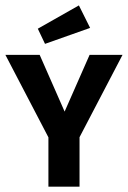

<svg xmlns="http://www.w3.org/2000/svg" viewBox="-26 -697 478 717"><path d="M271 0H154.8V-184.1L-5.9 -492.2H122.1L215.3 -280.3L308.6 -492.2H431.6L271 -184.6ZM310.5 -592.8 142.1 -533.2 115.2 -589.8 268.6 -676.8Z"/></svg>

Font: Amiri Typewriter
Style: Bold
Weight: 700
Monospace: yes
Designer: Khaled Hosny
Version: Version 1.1